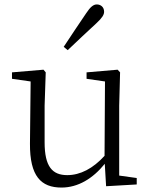

<svg xmlns="http://www.w3.org/2000/svg" viewBox="-20 -831 680 865"><path d="M285 -605C331 -648 374 -690 414 -726C441 -751 449 -765 449 -778C449 -800 433 -811 416 -811C401 -811 387 -800 368 -771C335 -723 301 -671 267 -620ZM517 -40V-355L521 -505L510 -517L370 -505V-476L453 -464L451 -129C399 -72 342 -42 283 -42C216 -42 181 -80 181 -190V-355L186 -505L176 -517L34 -505V-476L118 -464L115 -184C114 -37 165 14 257 14C331 14 398 -26 452 -93L458 8L596 0V-29Z"/></svg>

Font: Noto Serif CJK JP Light
Style: Regular
Weight: 300
Designer: Ryoko NISHIZUKA 西塚涼子 (kana & ideographs); Frank Grießhammer (Latin, Greek & Cyrillic); Wenlong ZHANG 张文龙 (bopomofo); San
Foundry: Adobe Systems Incorporated
Version: Version 1.001;PS 1.001;hotconv 16.6.54;makeotf.lib2.5.65590